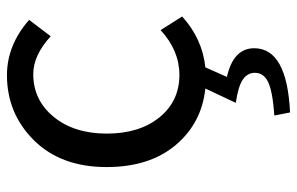

<svg xmlns="http://www.w3.org/2000/svg" viewBox="-170 -426 850 549"><g transform="rotate(-90 254.5 -152.0)"><path d="M335.9 10.7 308.6 72.3Q390.6 90.8 390.6 150.4Q390.6 244.1 207 252.9L198.2 208Q266.6 203.1 293.5 190.4Q320.3 177.7 320.3 152.3Q320.3 130.9 300.8 117.7Q281.2 104.5 234.4 97.7L275.4 10.7Q175.8 0 113.3 -74.7Q50.8 -149.4 50.8 -271.5Q50.8 -402.3 127.4 -479.5Q204.1 -556.6 313.5 -556.6Q399.4 -556.6 471.7 -493.2L424.8 -431.6Q370.1 -481.4 316.4 -481.4Q242.2 -481.4 194.3 -422.9Q146.5 -364.3 146.5 -271.5Q146.5 -177.7 192.9 -120.6Q239.3 -63.5 314.5 -63.5Q383.8 -63.5 442.4 -117.2L481.4 -55.7Q418 2 335.9 10.7Z"/></g></svg>

Font: Nasu
Style: Regular
Weight: 400
Designer: Ryoko NISHIZUKA (kana &amp; ideographs); Paul D. Hunt (Latin, Greek &amp; Cyrillic); Wenlong ZHANG (bopomofo); Sandoll C
Version: Version 2014.1215